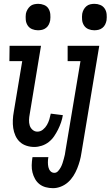

<svg xmlns="http://www.w3.org/2000/svg" viewBox="-20 -759 577 1002"><path d="M178 -601Q162 -601 147.5 -607Q133 -613 124.5 -626Q116 -639 114.5 -655Q113 -671 115 -687Q117 -698 123 -708.5Q129 -719 137.5 -726.5Q146 -734 157.5 -736.5Q169 -739 180 -739Q195 -739 210 -733Q225 -727 233 -714Q241 -701 242.5 -685Q244 -669 242 -653Q240 -642 235 -631.5Q230 -621 220.5 -613.5Q211 -606 200 -603.5Q189 -601 178 -601ZM159 8Q138 8 118 1.5Q98 -5 83.5 -18.5Q69 -32 60.5 -51Q52 -70 49 -90.5Q46 -111 47 -133Q48 -155 52 -176L96 -440H29L30 -520H194L135 -163Q132 -148 131.5 -133Q131 -118 135 -104.5Q139 -91 150 -81.5Q161 -72 175 -72Q191 -72 204 -82.5Q217 -93 225 -107Q233 -121 237.5 -136Q242 -151 245 -166L308 -158Q305 -139 298.5 -120Q292 -101 283 -83Q274 -65 262.5 -48Q251 -31 234.5 -18Q218 -5 198 1.5Q178 8 159 8ZM472 -601Q456 -601 441.5 -607Q427 -613 418.5 -626Q410 -639 408.5 -655Q407 -671 409 -687Q411 -698 416.5 -708.5Q422 -719 431 -726.5Q440 -734 451 -736.5Q462 -739 473 -739Q489 -739 503.5 -733Q518 -727 526.5 -714Q535 -701 536.5 -685Q538 -669 536 -653Q534 -642 529 -631.5Q524 -621 514.5 -613.5Q505 -606 494 -603.5Q483 -601 472 -601ZM257 223Q237 223 218.5 218Q200 213 186 202Q172 191 163 175Q154 159 149.5 141Q145 123 145.5 103.5Q146 84 149 64L150 61H233L232 63Q230 76 230 88.5Q230 101 232.5 113Q235 125 243 134Q251 143 264 143Q275 143 283.5 133.5Q292 124 297.5 113.5Q303 103 306.5 92Q310 81 313 70Q316 59 318.5 48Q321 37 322 26L400 -440H333V-520H498L405 39Q402 60 396.5 80Q391 100 383 120Q375 140 363 159Q351 178 334.5 192.5Q318 207 297.5 215Q277 223 257 223Z"/></svg>

Font: Iosevka Term Curly Medium
Style: Italic
Weight: 500
Italic angle: -9°
Designer: Belleve Invis
Foundry: Belleve Invis
Version: Version 32.3.0